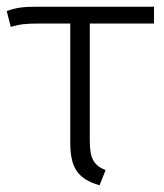

<svg xmlns="http://www.w3.org/2000/svg" viewBox="-20 -543 487 571"><path d="M438 -473V-523H91C51 -523 30 -521 0 -510L12 -463C41 -471 54 -473 97 -473H189V-119C189 -44 211 -11 276 8L294 -37C260 -51 247 -70 247 -124V-473Z"/></svg>

Font: FiraGO Light
Style: Regular
Weight: 300
Designer: bBox Type
Foundry: bBox Type GmbH
Version: Version 1.001;PS 001.001;hotconv 1.0.88;makeotf.lib2.5.64775